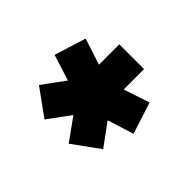

<svg xmlns="http://www.w3.org/2000/svg" viewBox="-76 -816 516 516"><g transform="rotate(45 182.5 -557.5)"><path d="M128.5 -415 52.5 -470 99 -533.5 25 -557 53 -647 128 -622.5V-700H222V-622.5L296 -647L325 -557L250 -533.5L296.5 -470L220.5 -415L175 -478.5Z"/></g></svg>

Font: Urbanist ExtraBold
Style: Regular
Weight: 800
Designer: Corey Hu
Foundry: Corey Hu
Version: Version 1.330; ttfautohint (v1.8.4.7-5d5b)